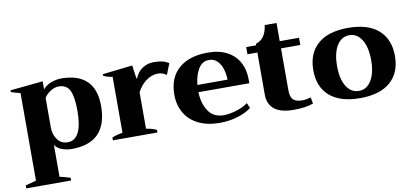

<svg xmlns="http://www.w3.org/2000/svg" viewBox="-77 -895 2991 1392"><g transform="rotate(-10 1418.5 -199.0)"><path d="M17 212Q33 207 96 191V-454Q75 -458 28 -473V-486L269 -510V-451Q296 -482 334 -494.5Q372 -507 404 -507Q527 -507 591 -446Q655 -385 655 -261Q655 10 392 10Q357 10 322 -2Q287 -14 269 -42V193Q293 197 347 214V234H17ZM480 -256Q480 -357 457.5 -405Q435 -453 376 -453Q347 -453 317 -434.5Q287 -416 269 -388V-172Q269 -118 296.5 -80.5Q324 -43 371 -43Q480 -43 480 -256Z M696 -21Q730 -35 774 -42V-454Q759 -455 739 -461Q719 -467 707 -474V-485L928 -510L942 -412H947Q966 -460 1003.5 -483.5Q1041 -507 1084 -507Q1119 -507 1145 -501.5Q1171 -496 1196 -480L1164 -399Q1134 -420 1102 -420Q1055 -420 1013.5 -389.5Q972 -359 947 -309V-41Q988 -36 1024 -19V0H696Z M1742 -236H1367Q1370 -152 1407.5 -96Q1445 -40 1520 -40Q1561 -40 1611.5 -55Q1662 -70 1699 -97L1716 -59Q1680 -30 1617.5 -10Q1555 10 1483 10Q1392 10 1326.5 -22Q1261 -54 1226.5 -112.5Q1192 -171 1192 -248Q1192 -372 1268.5 -439.5Q1345 -507 1482 -507Q1569 -507 1627.5 -474.5Q1686 -442 1714 -387.5Q1742 -333 1742 -267ZM1591 -289Q1591 -324 1580.5 -362Q1570 -400 1545.5 -426.5Q1521 -453 1482 -453Q1433 -453 1404.5 -406.5Q1376 -360 1369 -289Z M2171 -11Q2116 10 2027 10Q1838 10 1838 -137V-445H1765V-498H1838V-509Q1912 -530 1925 -632H2012V-498H2154V-445H2012V-137Q2012 -84 2034.5 -65.5Q2057 -47 2097 -47Q2131 -47 2162 -58Z M2215 -248Q2215 -371 2292 -439Q2369 -507 2516 -507Q2662 -507 2739 -439Q2816 -371 2816 -248Q2816 -125 2739 -57.5Q2662 10 2516 10Q2369 10 2292 -57.5Q2215 -125 2215 -248ZM2641 -248Q2641 -343 2607 -398Q2573 -453 2516 -453Q2458 -453 2424 -398.5Q2390 -344 2390 -248Q2390 -152 2424 -97.5Q2458 -43 2516 -43Q2573 -43 2607 -98Q2641 -153 2641 -248Z"/></g></svg>

Font: Trirong ExtraBold
Style: Regular
Weight: 800
Designer: Katatrad Team
Foundry: CadsonDemak
Version: Version 1.001